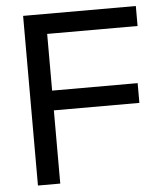

<svg xmlns="http://www.w3.org/2000/svg" viewBox="-52 -777 712 823"><g transform="rotate(-5 303.5 -365.0)"><path d="M563 -730V-644H174V-400H542V-315H174V0H78V-730Z"/></g></svg>

Font: Nacelle
Style: Regular
Weight: 400
Designer: Sora Sagano
Foundry: Sora Sagano
Version: Version 1.000;FEAKit 1.0